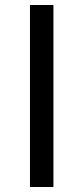

<svg xmlns="http://www.w3.org/2000/svg" viewBox="-20 -749 318 769"><path d="M194 -729V0H100V-729Z"/></svg>

Font: Ekushey Amar Bangla
Style: Regular
Weight: 400
Designer: Al Mamun Sumon
Foundry: Al Mamun Sumon
Version: Version 1.0